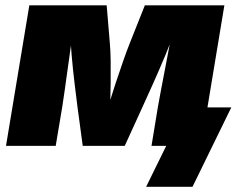

<svg xmlns="http://www.w3.org/2000/svg" viewBox="-20 -556 902 732"><path d="M2.9 0 91.8 -535.6H386.7L398.9 -389.6Q401.4 -362.8 401.9 -323.2Q402.3 -283.7 401.9 -239.3Q401.4 -194.8 400.1 -153.1Q398.9 -111.3 397.9 -80.6H371.6Q380.4 -110.8 393.3 -152.6Q406.2 -194.3 420.9 -238.8Q435.5 -283.2 449.5 -323Q463.4 -362.8 474.1 -389.6L532.2 -535.6H835.4L746.6 0H557.6L582 -148.4Q586.4 -173.8 593.5 -211.2Q600.6 -248.5 608.9 -291.5Q617.2 -334.5 625.2 -377.4Q633.3 -420.4 639.2 -457H653.3Q634.8 -403.8 610.6 -345.9Q586.4 -288.1 563.2 -236.3Q540 -184.6 523.4 -148.4L455.6 0H295.4L275.4 -148.4Q270.5 -186.5 264.2 -239Q257.8 -291.5 252.9 -348.6Q248 -405.8 247.1 -457H261.7Q255.9 -420.4 249.8 -377.4Q243.7 -334.5 237.8 -291.5Q231.9 -248.5 226.6 -211.2Q221.2 -173.8 217.3 -148.4L192.4 0ZM537.1 156.2 613.8 0H566.9L591.3 -146.5H861.8L713.9 156.2Z"/></svg>

Font: Inter 20pt Black
Style: Italic
Weight: 900
Italic angle: -9.3988°
Version: Version 4.001;git-66647c0bb